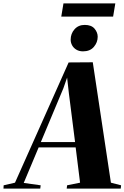

<svg xmlns="http://www.w3.org/2000/svg" viewBox="-104 -1113 734 1133"><path d="M-83.5 0 -82.5 -19.5 -15.5 -35 301 -744.5 443.5 -745.5 550.5 -35 610.5 -19.5 608.5 0H289.5L292 -19.5L368.5 -35L342.5 -243H124L36 -33.5L136 -19.5L133.5 0ZM137 -274.5H339L302.5 -562L292 -655L270 -592ZM386 -810Q363 -810 346.8 -819.8Q330.5 -829.5 321.8 -845.2Q313 -861 313 -879Q313 -914.5 335.8 -940.2Q358.5 -966 396 -966Q435 -966 453.8 -944Q472.5 -922 472.5 -896Q472.5 -863 450 -836.5Q427.5 -810 386 -810ZM270.5 -1093H576.5L563.5 -1015H257.5Z"/></svg>

Font: Merriweather 144pt ExtraBold
Style: Italic
Weight: 800
Italic angle: -7.8°
Version: Version 2.101